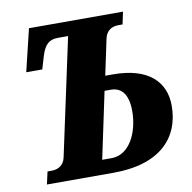

<svg xmlns="http://www.w3.org/2000/svg" viewBox="-80 -794 873 873"><g transform="rotate(-10 357.0 -357.0)"><path d="M67 0H375C587 0 688 -104 688 -255C688 -365 613 -441 450 -441H414L449 -606C456 -641 481 -657 512 -657H532L544 -714H110L63 -519H137L154 -576C170 -631 193 -648 232 -648H279L163 -108C156 -74 130 -58 100 -58H80ZM334 -67 399 -374H428C479 -374 507 -336 507 -262C507 -163 460 -67 378 -67Z"/></g></svg>

Font: Noto Serif Condensed Black
Style: Italic
Weight: 900
Width: 3
Italic angle: -12°
Designer: Monotype Design Team
Foundry: Monotype Imaging Inc.
Version: Version 2.013